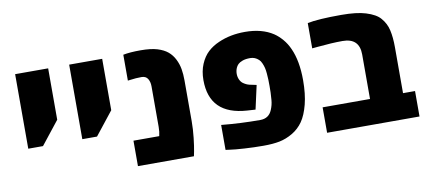

<svg xmlns="http://www.w3.org/2000/svg" viewBox="-62 -859 2410 1085"><g transform="rotate(-10 1142.5 -316.0)"><path d="M62 -204.6V-632.3H251.5V-337.4L146.5 -204.6Z M372.1 -204.6V-632.3H561.5V-337.4L456.5 -204.6Z M683.1 -634.3Q722.2 -642.1 782.2 -642.1Q842.3 -642.1 878.9 -630.9Q915.5 -619.6 938 -600.8Q960.4 -582 974.4 -554.2Q988.3 -526.4 993.4 -496.8Q998.5 -467.3 998.5 -431.2V-197.8Q998.5 -151.9 992.9 -102.3Q987.3 -52.7 981.9 -26.4L976.6 0H655.3V-146H803.2Q809.1 -169.9 809.1 -197.8V-431.2Q809.1 -456.5 798.1 -474.4Q787.1 -492.2 762.2 -492.2Q730.5 -492.2 695.8 -487.3L683.1 -485.8Z M1104 -414.1Q1104 -465.3 1121.1 -505.6Q1138.2 -545.9 1165.3 -571Q1192.4 -596.2 1230 -612.3Q1297.4 -642.1 1381.3 -642.1Q1479 -642.1 1543.5 -599.6Q1566.9 -584 1588.9 -558.6Q1610.8 -533.2 1625.5 -500Q1658.7 -426.8 1658.7 -316.4Q1658.7 -237.3 1643.6 -178.5Q1628.4 -119.6 1603.8 -84.2Q1579.1 -48.8 1542 -27.1Q1504.9 -5.4 1466.8 2.2Q1428.7 9.8 1374.3 9.8Q1319.8 9.8 1264.4 6.3Q1209 2.9 1184.1 -1L1158.7 -4.4V-147.5Q1270 -136.7 1381.3 -136.7Q1430.7 -136.7 1449.2 -181.2Q1460.9 -208.5 1463.1 -236.6Q1465.3 -264.6 1465.8 -279.3Q1466.3 -293.9 1466.3 -316.4Q1466.3 -338.9 1465.8 -353.5Q1465.3 -368.2 1463.6 -388.4Q1461.9 -408.7 1458.7 -421.6Q1455.6 -434.6 1449.2 -449.2Q1442.9 -463.9 1434.1 -471.7Q1413.1 -491.2 1385.7 -491.2Q1358.4 -491.2 1341.1 -484.6Q1323.7 -478 1315.4 -469.7Q1307.1 -461.4 1302.2 -450.2Q1295.4 -434.1 1295.4 -416.5Q1295.4 -398.9 1302.2 -383.8Q1309.1 -368.7 1319.8 -360.8Q1337.4 -348.1 1355.5 -343.8L1395.5 -335.4L1365.2 -199.2L1317.9 -202.1Q1104 -215.8 1104 -414.1Z M1934.6 -642.1Q2023.4 -642.1 2074.7 -626Q2131.8 -608.4 2155.8 -580.1Q2184.1 -547.9 2192.9 -506.8Q2202.1 -466.3 2202.1 -409.7V-146H2271V0H1740.7V-146H2012.7V-401.4Q2012.7 -495.6 1916.5 -495.6Q1856 -495.6 1771 -487.3L1740.7 -484.4V-629.4Q1799.8 -642.1 1934.6 -642.1Z"/></g></svg>

Font: Open Sans Hebrew Extra Bold
Style: Regular
Weight: 800
Foundry: Ascender Corporation, Yanek Iontef
Version: Version 2.001;PS 002.001;hotconv 1.0.70;makeotf.lib2.5.58329